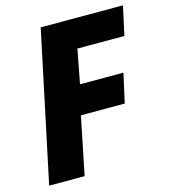

<svg xmlns="http://www.w3.org/2000/svg" viewBox="-107 -799 776 884"><g transform="rotate(-15 280.5 -357.0)"><path d="M18 0 169 -714H561L531 -576H307L276 -414H483L452 -275H243L187 0Z"/></g></svg>

Font: Noto Sans Disp ExtBd
Style: Italic
Weight: 800
Italic angle: -12°
Designer: Monotype Design Team
Foundry: Monotype Imaging Inc.
Version: Version 2.000;GOOG;noto-source:20170915:90ef993387c0